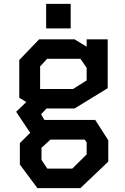

<svg xmlns="http://www.w3.org/2000/svg" viewBox="-20 -753 640 986"><path d="M239 -36H415L425 -22V40L351 113H223L193 68V6ZM186 -412 222 -451H393L425 -405V-340L355 -296H186ZM363 -196 533 -300V-551H425V-513L363 -551H181L79 -445V-251L115 -229L63 -179L135 -71L82 -18V92L172 213H393L536 77V-33L469 -137H208L191 -166L219 -196ZM217 -607V-733H343V-607Z"/></svg>

Font: Kode Mono SemiBold
Style: Regular
Weight: 600
Monospace: yes
Designer: Isa Ozler
Foundry: Kadena LLC
Version: Version 1.206;gftools[0.9.28]